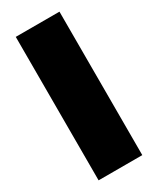

<svg xmlns="http://www.w3.org/2000/svg" viewBox="-191 -801 708 860"><g transform="rotate(-30 163.0 -371.0)"><path d="M50 0V-742H276V0Z"/></g></svg>

Font: Montserrat Black
Style: Regular
Weight: 900
Designer: Julieta Ulanovsky
Foundry: Julieta Ulanovsky
Version: Version 9.000; ttfautohint (v1.8.4.7-5d5b)